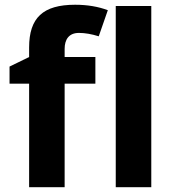

<svg xmlns="http://www.w3.org/2000/svg" viewBox="-20 -785 732 805"><path d="M379.9 -545.9H251V-580.1C251 -619.1 268.6 -647 311 -647C336.4 -647 364.3 -642.1 394 -632.8L432.1 -742.2C392.1 -757.3 346.2 -765.1 294.9 -765.1C160.2 -765.1 102.1 -710.4 102.1 -585.9V-545.9L20 -505.9V-434.1H102.1V0H251V-434.1H379.9ZM614.3 -759.8H465.3V0H614.3Z"/></svg>

Font: Noto Reveo Sans
Style: Bold
Weight: 700
Designer: Monotype Design team
Foundry: Monotype Imaging Inc.
Version: Version 1.04